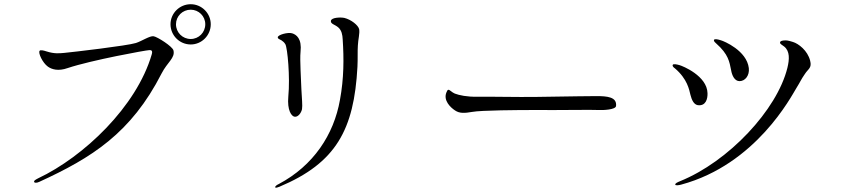

<svg xmlns="http://www.w3.org/2000/svg" viewBox="-20 -852 4040 911"><path d="M709 -680C691 -683 653 -657 625 -648C584 -635 327 -605 285 -601C261 -599 239 -596 201 -608C186 -613 172 -616 168 -611C160 -601 182 -554 207 -536C225 -523 256 -513 301 -529C415 -567 674 -614 687 -614C692 -614 707 -617 700 -594C628 -346 377 -108 161 -6C148 1 140 5 142 11C143 16 153 17 166 11C415 -103 602 -220 747 -504C774 -557 812 -577 803 -613C798 -632 727 -677 709 -680ZM885 -832C832 -832 789 -789 789 -737C789 -684 832 -641 885 -641C937 -641 980 -684 980 -737C980 -789 937 -832 885 -832ZM885 -667C846 -667 815 -698 815 -737C815 -775 846 -806 885 -806C923 -806 954 -775 954 -737C954 -698 923 -667 885 -667Z M1379 -298C1395 -297 1409 -316 1413 -334C1416 -351 1412 -387 1410 -429C1409 -471 1402 -568 1406 -606C1413 -669 1386 -688 1366 -694C1346 -700 1298 -687 1298 -675C1298 -667 1307 -666 1315 -661C1322 -656 1328 -652 1334 -642C1344 -624 1357 -487 1348 -394C1342 -329 1363 -299 1379 -298ZM1676 -535C1678 -575 1676 -608 1678 -636C1679 -664 1688 -694 1684 -714C1679 -733 1646 -759 1614 -767C1595 -771 1552 -769 1550 -753C1548 -738 1569 -736 1585 -722C1601 -708 1605 -687 1606 -665C1612 -575 1612 -480 1593 -378C1564 -213 1467 -66 1303 21C1294 25 1284 32 1286 37C1288 41 1298 37 1306 34C1575 -79 1660 -237 1676 -535Z M2108 -426C2113 -427 2125 -413 2138 -408C2159 -400 2196 -392 2245 -393C2294 -394 2440 -391 2515 -392C2726 -395 2760 -396 2810 -396C2861 -396 2908 -392 2903 -349C2901 -331 2840 -329 2822 -330C2786 -332 2650 -329 2511 -330C2446 -330 2261 -329 2220 -321C2185 -315 2161 -313 2139 -328C2116 -343 2083 -376 2098 -413C2101 -420 2103 -426 2108 -426Z M3449 -519C3453 -495 3465 -467 3489 -467C3515 -467 3537 -493 3533 -529C3523 -612 3415 -657 3400 -661C3387 -665 3371 -669 3368 -663C3365 -656 3375 -649 3378 -646C3437 -594 3441 -558 3449 -519ZM3256 -402C3262 -378 3272 -356 3291 -353C3329 -348 3338 -383 3337 -410C3335 -492 3219 -539 3204 -543C3190 -547 3174 -550 3172 -544C3169 -537 3179 -530 3182 -528C3242 -477 3250 -426 3256 -402ZM3212 24C3568 -72 3735 -396 3758 -433C3781 -470 3779 -472 3799 -501C3815 -526 3833 -529 3824 -564C3812 -612 3769 -645 3742 -653C3719 -660 3714 -661 3699 -660C3694 -659 3682 -659 3681 -650C3680 -644 3692 -638 3701 -631C3728 -609 3726 -571 3716 -530C3667 -331 3437 -85 3206 8C3194 13 3183 18 3184 24C3185 30 3205 26 3212 24Z"/></svg>

Font: Shippori Mincho
Style: Regular
Weight: 400
Designer: Bonji Tadano  Ryoko NISHIZUKA  (kana & ideographs); Frank Grießhammer (Latin, Greek & Cyrillic); Wenlong ZHANG  (bopomof
Foundry: Adobe Systems Incorporated
Version: Version 1.003;PS 1.001;hotconv 16.6.54;makeotf.lib2.5.65590